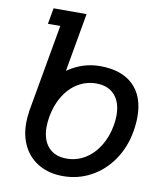

<svg xmlns="http://www.w3.org/2000/svg" viewBox="-88 -855 775 934"><g transform="rotate(10 300.0 -388.0)"><path d="M66 -213.5Q66 -240.5 70.5 -269H70L147.5 -707H86.5L100.5 -786H263.5L212.5 -497Q287 -548.5 372.5 -548.5Q479.5 -548.5 536.8 -493.2Q594 -438 594 -336Q594 -303 587 -262Q573 -182.5 530.2 -120.5Q487.5 -58.5 424 -24.2Q360.5 10 286.5 10Q219.5 10 169.8 -17.8Q120 -45.5 93 -96.2Q66 -147 66 -213.5ZM488 -276.5Q492.5 -303 492.5 -326Q492.5 -390 460.2 -426Q428 -462 369.5 -462Q320.5 -462 279.2 -437.2Q238 -412.5 210 -367.2Q182 -322 171.5 -262Q167 -235 167 -211.5Q167 -148.5 199 -112.8Q231 -77 289 -77Q338 -77 379.2 -101.8Q420.5 -126.5 449 -171.8Q477.5 -217 488 -276.5Z"/></g></svg>

Font: JuliaMono MediumItalic
Style: Regular
Weight: 500
Italic angle: -9°
Monospace: yes
Designer: cormullion
Foundry: corm
Version: Version 0.049; ttfautohint (v1.8.4)